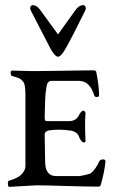

<svg xmlns="http://www.w3.org/2000/svg" viewBox="-20 -725 461 748"><path d="M136 -687 206 -591 275 -687Q288 -705 304 -705Q310 -705 313 -699Q316 -693 312 -684Q259 -576 234 -533Q217 -504 206 -504Q195 -504 178 -533L100 -684Q96 -693 99 -699Q102 -705 108 -705Q123 -705 136 -687ZM257 -216Q209 -223 171 -217Q154 -214 154 -200Q154 -168 156 -90Q158 -39 199 -39H287Q292 -39 310.5 -43Q329 -47 335 -51Q353 -66 367 -97Q371 -104 382 -104Q391 -104 391 -96Q387 -56 374 -10Q372 2 365 2Q314 2 233.5 -0.5Q153 -3 122 -3L15 3Q13 3 11.5 -3Q10 -9 11 -15Q12 -21 15 -21Q46 -30 60 -42Q79 -59 79 -79V-357Q79 -398 70 -407Q67 -410 65 -412.5Q63 -415 60.5 -416.5Q58 -418 56.5 -419Q55 -420 51 -421.5Q47 -423 45 -423.5Q43 -424 37 -426Q31 -428 27 -429Q22 -430 21.5 -440Q21 -450 27 -450Q41 -450 66.5 -449Q92 -448 108 -448Q146 -448 202.5 -449Q259 -450 297 -450.5Q335 -451 343 -451Q354 -451 355 -445Q366 -388 366 -353Q366 -347 355 -347Q350 -347 347 -354Q338 -381 327 -392Q312 -410 285 -410H179Q173 -410 168 -404.5Q163 -399 162 -392Q157 -364 156 -339Q154 -273 154 -268Q154 -253 161 -253H248Q267 -253 278 -263Q287 -272 290 -281Q299 -294 304 -294Q307 -294 310.5 -290.5Q314 -287 313 -283Q310 -243 313 -182Q315 -170 307 -170Q298 -170 289 -189Q283 -211 257 -216Z"/></svg>

Font: EB Garamond
Style: SC
Weight: 400
Version: Version 000.010